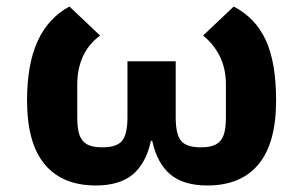

<svg xmlns="http://www.w3.org/2000/svg" viewBox="-20 -557 940 589"><path d="M519 -197Q519 -145 535.5 -125Q552 -105 596 -105Q626 -105 642.5 -114Q659 -123 666 -142.5Q673 -162 673 -197V-299Q673 -390 603 -448L697 -537Q764 -502 795.5 -433.5Q827 -365 827 -249Q827 -118 773 -53Q719 12 616 12Q543 12 502.5 -22Q462 -56 447 -125H443Q428 -56 387.5 -22Q347 12 274 12Q171 12 117 -53Q63 -118 63 -249Q63 -360 95.5 -431Q128 -502 193 -537L287 -448Q251 -421 234 -383Q217 -345 217 -299V-197Q217 -162 224 -142.5Q231 -123 247.5 -114Q264 -105 294 -105Q338 -105 354.5 -125Q371 -145 371 -197V-369H519Z"/></svg>

Font: iA Writer Duo V
Style: Regular
Weight: 400
Designer: Mike Abbink, Paul van der Laan, Pieter van Rosmalen, Oliver Reichenstein
Foundry: Information Architects Inc.
Version: Version 2.000